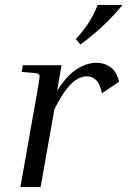

<svg xmlns="http://www.w3.org/2000/svg" viewBox="-20 -760 518 780"><path d="M332 -450Q315 -450 294.5 -439Q274 -428 251 -399Q228 -370 201 -316L145 0H63L136 -414Q142 -448 140 -454.5Q138 -461 123 -463L68 -468L73 -495H230L212 -391Q251 -453 292 -479Q333 -505 372 -505Q404 -505 429 -487Q454 -469 464 -428L394 -381Q386 -419 370.5 -434.5Q355 -450 332 -450ZM307 -579 288 -601Q317 -633 337.5 -663.5Q358 -694 377 -740H478Q440 -694 399.5 -656Q359 -618 307 -579Z"/></svg>

Font: Inria Serif
Style: Italic
Weight: 400
Italic angle: -10°
Designer: Black Foundry Team
Foundry: Black Foundry
Version: Version 1.000; ttfautohint (v1.8.3)